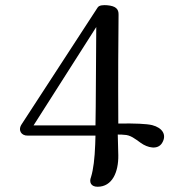

<svg xmlns="http://www.w3.org/2000/svg" viewBox="-20 -625 686 732"><path d="M598 -80C617 -111 599 -138 560 -148C539 -153 496 -155 431 -154C430 -331 431 -469 432 -568C433 -591 421 -602 389 -605C375 -606 358 -606 352 -596L63 -152C47 -129 61 -107 86 -108C236 -108 307 -108 298 -108C297 -108 343 -108 344 -108L343 -75C341 -21 336 21 327 50C319 70 327 87 352 87C408 87 432 31 431 -33L429 -112C440 -112 448 -112 453 -111C477 -111 496 -95 517 -80C542 -62 581 -52 598 -80ZM346 -369C345 -244 345 -168 344 -147C291 -147 237 -147 108 -147L347 -522Z"/></svg>

Font: GFS Ignacio
Style: Regular
Weight: 400
Designer: George D. Matthiopoulos
Foundry: George D. Matthiopoulos
Version: Version 1.000